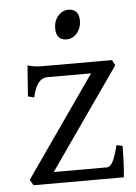

<svg xmlns="http://www.w3.org/2000/svg" viewBox="-50 -701 523 740"><g transform="rotate(-5 212.0 -331.0)"><path d="M404.8 -121.1Q404.8 -105.5 404.3 -87.9Q403.8 -70.3 403.1 -53.7Q402.3 -37.1 401.4 -22.9Q400.4 -8.8 398.9 0H49.8L37.1 -22L308.1 -410.2H139.2Q131.3 -410.2 123.3 -407.2Q115.2 -404.3 107.7 -396.2Q100.1 -388.2 93.5 -373.8Q86.9 -359.4 82 -336.9L58.1 -342.8L66.9 -461.9Q77.6 -459 86.4 -457.3Q95.2 -455.6 104.7 -454.8Q114.3 -454.1 125.5 -454.1H393.1L403.8 -433.1L131.8 -43.9H337.9Q350.1 -43.9 360.4 -62.7Q370.6 -81.5 381.8 -126ZM283.2 -615.7Q283.2 -602.1 278.8 -589.8Q274.4 -577.6 266.8 -568.6Q259.3 -559.6 249 -554.2Q238.8 -548.8 226.6 -548.8Q204.6 -548.8 195.1 -561Q185.5 -573.2 185.5 -595.7Q185.5 -609.4 189.9 -621.6Q194.3 -633.8 202.1 -642.8Q210 -651.9 220 -657Q230 -662.1 241.7 -662.1Q283.2 -662.1 283.2 -615.7Z"/></g></svg>

Font: Noto Serif Devanagari
Style: Bold
Weight: 700
Designer: Monotype Design Team
Foundry: Monotype Imaging Inc.
Version: Version 1.01